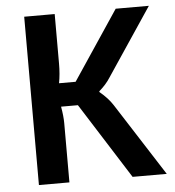

<svg xmlns="http://www.w3.org/2000/svg" viewBox="-51 -737 713 784"><g transform="rotate(-5 306.0 -345.0)"><path d="M461 0 264 -311H195Q202 -271 202 -243V0H77V-690H202V-487Q202 -443 195 -407H263L452 -690H588L402 -412Q385 -385 356 -360V-357Q391 -328 410 -298L601 0Z"/></g></svg>

Font: Exo 2 Semi Bold
Style: Regular
Weight: 600
Designer: Natanael Gama
Version: Version 1.001;PS 001.001;hotconv 1.0.88;makeotf.lib2.5.64775